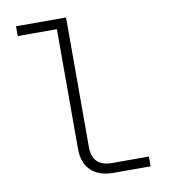

<svg xmlns="http://www.w3.org/2000/svg" viewBox="-82 -800 764 869"><g transform="rotate(-10 300.0 -365.0)"><path d="M370 0Q303 0 266.5 -35Q230 -70 230 -135V-685H50V-730H280V-135Q280 -45 370 -45H540V0Z"/></g></svg>

Font: JetBrains Mono NL Thin
Style: Regular
Weight: 100
Monospace: yes
Designer: Philipp Nurullin, Konstantin Bulenkov
Foundry: JetBrains
Version: Version 2.305; ttfautohint (v1.8.4.7-5d5b)